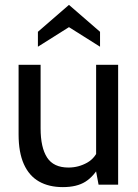

<svg xmlns="http://www.w3.org/2000/svg" viewBox="-20 -755 564 785"><path d="M237 10Q180 10 139.5 -13Q99 -36 77.5 -84Q56 -132 56 -205V-490H146V-230Q146 -152 172.5 -111Q199 -70 260 -70Q301 -70 336.5 -90Q372 -110 386 -154L373 -105V-490H463V0H383L365 -96L389 -80Q364 -34 329 -12Q294 10 237 10ZM135 -564V-625L262 -735L389 -625V-564L262 -644Z"/></svg>

Font: Cabin VF Beta
Style: Regular
Weight: 400
Designer: Pablo Impallari
Foundry: Pablo Impallari. http://www.impallari.com Igino Marini. http://www.ikern.com
Version: Version 2.200